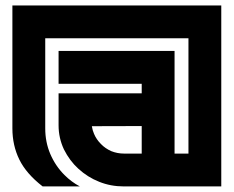

<svg xmlns="http://www.w3.org/2000/svg" viewBox="-20 -668 837 688"><path d="M772.9 -648.4V0H423.8Q376.5 0 335.4 -16.6Q294.4 -32.7 260.7 -63.5Q229.5 -91.8 209 -132.8Q189.9 -173.8 189.9 -218.8V-333.5H487.8V-367.7H189.9V-485.4H605.5V-117.7H655.3V-530.8H142.1V-208Q142.1 -158.7 160.2 -116.2Q178.7 -73.2 210.9 -41Q236.3 -15.6 266.1 0H132.8Q74.2 -45.4 49.3 -96.2Q24.4 -147 24.4 -208V-648.4ZM487.8 -117.7V-216.3L309.1 -215.8Q311.5 -200.7 316.9 -188.5Q325.2 -168.5 341.8 -151.9Q356.9 -136.2 378.4 -126.5Q400.4 -117.7 423.8 -117.7Z"/></svg>

Font: Sangha Kali
Style: Regular
Weight: 400
Designer: Seslavinskaya Anna
Foundry: Popkern
Version: Version 2.000;PS 002.000;hotconv 1.0.88;makeotf.lib2.5.64775